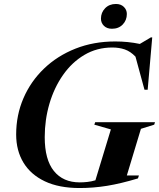

<svg xmlns="http://www.w3.org/2000/svg" viewBox="-20 -936 803 968"><path d="M382 -16.5Q401.5 -16.5 421.2 -18.8Q441 -21 461 -27L539 -283.5L455.5 -307.5L460 -320H761.5L757.5 -307.5L690.5 -286.5L619.5 -51.5H680.5L675.5 -36.5Q589.5 -10.5 520 0.8Q450.5 12 381.5 12Q277.5 12 206.2 -21.8Q135 -55.5 98.2 -116.2Q61.5 -177 61.5 -258Q61.5 -355.5 98.2 -440.8Q135 -526 202 -590.2Q269 -654.5 360.5 -690.8Q452 -727 561 -727Q625.5 -727 685 -714.5L740.5 -747.5H747.5L724.5 -483.5H708.5L663 -650.5Q637.5 -677 609 -686.8Q580.5 -696.5 546.5 -696.5Q468.5 -696.5 405.5 -659.2Q342.5 -622 297.8 -558Q253 -494 229.2 -413Q205.5 -332 205.5 -244.5Q205.5 -131 251.8 -73.8Q298 -16.5 382 -16.5ZM544.5 -791Q519 -791 504 -805.8Q489 -820.5 489 -842Q489 -873 510 -894.5Q531 -916 564.5 -916Q589.5 -916 604.5 -901.2Q619.5 -886.5 619.5 -865.5Q619.5 -834 598.8 -812.5Q578 -791 544.5 -791Z"/></svg>

Font: Newsreader Display SemiBold
Style: Italic
Weight: 600
Italic angle: -17°
Designer: Hugues Gentile
Foundry: Production Type
Version: Version 1.001